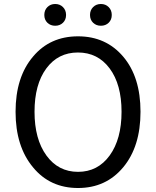

<svg xmlns="http://www.w3.org/2000/svg" viewBox="-20 -929 782 962"><path d="M146 -90Q58 -195 58 -369Q58 -543 146 -646Q231 -747 371 -747Q511 -747 597.5 -645Q684 -543 684 -369Q684 -195 597.5 -91Q511 13 371 13Q231 13 146 -90ZM212.5 -150Q272 -68 371 -68Q470 -68 529.5 -150Q589 -232 589 -369Q589 -506 529.5 -586Q470 -666 370.5 -666Q271 -666 212 -586Q153 -506 153 -369Q153 -232 212.5 -150ZM256.5 -800Q233 -800 217.5 -815Q202 -830 202 -854Q202 -878 217.5 -893.5Q233 -909 256.5 -909Q280 -909 295.5 -893.5Q311 -878 311 -854Q311 -830 295.5 -815Q280 -800 256.5 -800ZM485.5 -800Q462 -800 446.5 -815Q431 -830 431 -854Q431 -878 446.5 -893.5Q462 -909 485.5 -909Q509 -909 524.5 -893.5Q540 -878 540 -854Q540 -830 524.5 -815Q509 -800 485.5 -800Z"/></svg>

Font: Resource Han Rounded HK
Style: Regular
Weight: 400
Designer: Cyano Hao (round all glyphs); Ryoko NISHIZUKA  (kana, bopomofo & ideographs); Paul D. Hunt (Latin, Greek & Cyrillic); Sa
Foundry: Cyano Hao
Version: 0.990